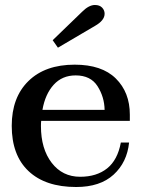

<svg xmlns="http://www.w3.org/2000/svg" viewBox="-20 -739 571 769"><path d="M212 -548 191 -578 309 -692Q336 -719 360 -719Q379 -719 389 -708.5Q399 -698 399 -684Q399 -657 360 -635ZM145 -255Q144 -248 144 -234Q144 -143 187 -87Q230 -31 301 -31Q367 -31 409 -64.5Q451 -98 464 -168H497Q489 -89 435 -39.5Q381 10 285 10Q162 10 94.5 -53.5Q27 -117 27 -235Q27 -349 94 -414.5Q161 -480 279 -480Q388 -480 444 -424.5Q500 -369 500 -280V-255ZM150 -299H399Q398 -351 370.5 -394Q343 -437 283 -437Q229 -437 195 -399.5Q161 -362 150 -299Z"/></svg>

Font: Taviraj Medium
Style: Regular
Weight: 500
Designer: Katatrad Team
Foundry: CadsonDemak
Version: Version 1.001